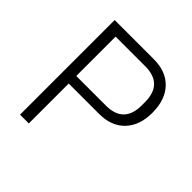

<svg xmlns="http://www.w3.org/2000/svg" viewBox="-180 -840 990 990"><g transform="rotate(45 315.0 -345.0)"><path d="M106 0V-690H392Q481 -690 531.5 -637Q582 -584 582 -489Q582 -397 531.5 -344Q481 -291 392 -291H170V0ZM386 -346Q516 -346 516 -478V-501Q516 -633 386 -633H170V-346Z"/></g></svg>

Font: Mozilla Text ExtraLight
Style: Regular
Weight: 200
Designer: Studio DRAMA
Foundry: Studio DRAMA
Version: Version 1.000